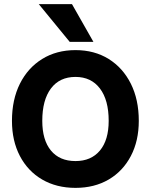

<svg xmlns="http://www.w3.org/2000/svg" viewBox="-20 -903 732 931"><path d="M168 -883H329L433 -700H318ZM38 -317Q38 -420 76.5 -497Q115 -574 184.5 -617Q254 -660 346 -660Q438 -660 507 -617Q576 -574 614.5 -497Q653 -420 653 -317Q653 -220 614.5 -146.5Q576 -73 507 -32.5Q438 8 346 8Q254 8 184.5 -32.5Q115 -73 76.5 -146.5Q38 -220 38 -317ZM507 -317Q507 -418 464.5 -474Q422 -530 346 -530Q269 -530 227 -474Q185 -418 185 -317Q185 -224 227 -173Q269 -122 346 -122Q422 -122 464.5 -173Q507 -224 507 -317Z"/></svg>

Font: Overused Grotesk
Style: Bold
Weight: 700
Version: Version 0.003